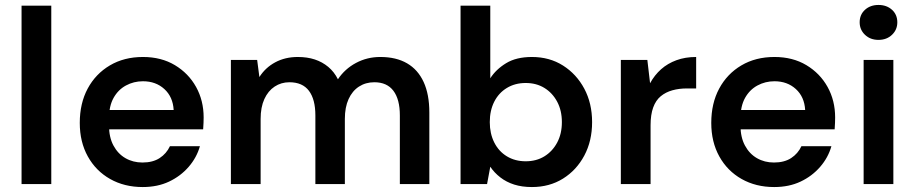

<svg xmlns="http://www.w3.org/2000/svg" viewBox="-20 -743 3697 775"><path d="M67 0V-720H187V0Z M556 12Q482 12 424.5 -20.5Q367 -53 334.5 -111.5Q302 -170 302 -247Q302 -326 334 -385.5Q366 -445 423.5 -479Q481 -513 557 -513Q631 -513 686 -480Q741 -447 771.5 -392Q802 -337 802 -269Q802 -259 801.5 -247Q801 -235 800 -221H389V-299H681Q678 -352 643.5 -383.5Q609 -415 557 -415Q520 -415 488.5 -398Q457 -381 438.5 -348Q420 -315 420 -265V-236Q420 -189 438 -155.5Q456 -122 486.5 -104.5Q517 -87 555 -87Q597 -87 624.5 -105Q652 -123 666 -153H787Q774 -107 741.5 -69.5Q709 -32 662.5 -10Q616 12 556 12Z M912 0V-501H1018L1027 -432Q1051 -470 1091 -491.5Q1131 -513 1182 -513Q1220 -513 1250.5 -503Q1281 -493 1305 -473Q1329 -453 1344 -423Q1372 -465 1417 -489Q1462 -513 1515 -513Q1579 -513 1623 -487.5Q1667 -462 1690 -412Q1713 -362 1713 -289V0H1594V-277Q1594 -342 1568 -376.5Q1542 -411 1491 -411Q1456 -411 1429 -393.5Q1402 -376 1387 -343Q1372 -310 1372 -263V0H1253V-277Q1253 -342 1227 -376.5Q1201 -411 1148 -411Q1115 -411 1088.5 -393.5Q1062 -376 1047 -343Q1032 -310 1032 -263V0Z M2127 12Q2087 12 2055.5 2Q2024 -8 1999.5 -27Q1975 -46 1959 -70L1946 0H1839V-720H1959V-427Q1982 -463 2023 -488Q2064 -513 2127 -513Q2198 -513 2252.5 -478.5Q2307 -444 2338.5 -385Q2370 -326 2370 -250Q2370 -174 2338.5 -115Q2307 -56 2252.5 -22Q2198 12 2127 12ZM2102 -92Q2145 -92 2177.5 -112Q2210 -132 2229 -167.5Q2248 -203 2248 -250Q2248 -297 2229 -332.5Q2210 -368 2177.5 -388Q2145 -408 2102 -408Q2059 -408 2026 -388Q1993 -368 1975 -332.5Q1957 -297 1957 -250Q1957 -204 1975 -168Q1993 -132 2026 -112Q2059 -92 2102 -92Z M2486 0V-501H2593L2604 -407Q2622 -440 2648.5 -463.5Q2675 -487 2710.5 -500Q2746 -513 2790 -513V-386H2752Q2721 -386 2694 -378.5Q2667 -371 2647 -354.5Q2627 -338 2616.5 -309Q2606 -280 2606 -237V0Z M3105 12Q3031 12 2973.5 -20.5Q2916 -53 2883.5 -111.5Q2851 -170 2851 -247Q2851 -326 2883 -385.5Q2915 -445 2972.5 -479Q3030 -513 3106 -513Q3180 -513 3235 -480Q3290 -447 3320.5 -392Q3351 -337 3351 -269Q3351 -259 3350.5 -247Q3350 -235 3349 -221H2938V-299H3230Q3227 -352 3192.5 -383.5Q3158 -415 3106 -415Q3069 -415 3037.5 -398Q3006 -381 2987.5 -348Q2969 -315 2969 -265V-236Q2969 -189 2987 -155.5Q3005 -122 3035.5 -104.5Q3066 -87 3104 -87Q3146 -87 3173.5 -105Q3201 -123 3215 -153H3336Q3323 -107 3290.5 -69.5Q3258 -32 3211.5 -10Q3165 12 3105 12Z M3466 0V-501H3586V0ZM3526 -582Q3493 -582 3471.5 -602.5Q3450 -623 3450 -653Q3450 -684 3471.5 -703.5Q3493 -723 3526 -723Q3559 -723 3580.5 -703.5Q3602 -684 3602 -653Q3602 -623 3580.5 -602.5Q3559 -582 3526 -582Z"/></svg>

Font: DM Sans 18pt SemiBold
Style: Regular
Weight: 600
Designer: Colophon Foundry, Jonny Pinhorn
Foundry: Colophon Foundry
Version: Version 4.004;gftools[0.9.30]